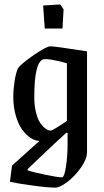

<svg xmlns="http://www.w3.org/2000/svg" viewBox="-20 -666 468 867"><path d="M182.1 -537.1 174.8 -641.1 252 -646 267.1 -624 262.2 -537.1ZM230 181.2Q195.3 181.2 127.2 171.9Q59.1 162.6 24.9 154.8L34.2 82L158.2 -29.8Q138.7 -29.8 118.2 -43.2Q97.7 -56.6 80.1 -80.8Q62.5 -105 51.3 -143.8Q40 -182.6 40 -229Q40 -260.7 45.7 -298.1Q51.3 -335.4 61 -357.9Q77.1 -379.4 133.8 -418.2Q190.4 -457 208 -457Q226.6 -457 373 -434.1V21Q373 51.8 345.7 90.6Q318.4 129.4 284.4 155.3Q250.5 181.2 230 181.2ZM209 -76.2Q213.4 -76.2 231.7 -87.2Q250 -98.1 266.1 -109.4L282.2 -120.1V-379.9Q258.3 -388.2 221.9 -394.8Q185.5 -401.4 174.8 -397.9Q134.8 -383.8 134.8 -228Q134.8 -194.3 140.6 -166.7Q146.5 -139.2 154.8 -122.8Q163.1 -106.4 173.8 -95.5Q184.6 -84.5 193.4 -80.3Q202.1 -76.2 209 -76.2ZM259.8 134.8Q270.5 134.8 277.8 86.7Q285.2 38.6 285.2 -15.1V-64.9L279.8 -66.9Q260.3 -49.8 224.4 -15.9Q188.5 18.1 150.9 53.7Q113.3 89.4 105 97.2V103Q120.6 109.4 180.2 122.1Q239.7 134.8 259.8 134.8Z"/></svg>

Font: Grenze
Style: Regular
Weight: 400
Designer: Renata Polastri
Foundry: Omnibus-Type
Version: Version 1.002;PS 001.002;hotconv 1.0.88;makeotf.lib2.5.64775